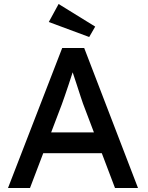

<svg xmlns="http://www.w3.org/2000/svg" viewBox="-20 -940 740 960"><path d="M20 0 291 -700H401L670 0H555L395 -422Q392 -429 383.5 -456Q375 -483 364 -516Q353 -549 344 -576.5Q335 -604 332 -612L355 -613Q349 -596 340.5 -570Q332 -544 322.5 -515Q313 -486 304 -460.5Q295 -435 289 -418L130 0ZM140 -174 180 -278H498L544 -174ZM426 -755 224 -830 273 -920 456 -807Z"/></svg>

Font: Our Lexend
Style: Regular
Weight: 400
Designer: Bonnie Shaver-Troup, Thomas Jockin
Foundry: Lexend
Version: Version 1.007